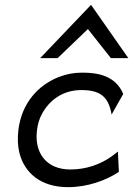

<svg xmlns="http://www.w3.org/2000/svg" viewBox="-20 -762 550 793"><path d="M146 -522H218L343 -642L438 -522H510L356 -742ZM441 -289 489 -374C457 -450 383 -462 320 -462C285 -462 254 -456 223 -444C139 -411 70 -338 56 -226C52 -192 53 -160 60 -131C81 -48 148 11 261 11C342 11 418 -17 471 -52L467 -136L441 -116C396 -84 338 -62 270 -62C247 -62 225 -66 206 -74C154 -96 123 -149 133 -226C136 -249 142 -271 153 -291C183 -347 238 -390 316 -390C390 -390 428 -366 441 -289Z"/></svg>

Font: Charger
Style: It
Weight: 400
Designer: Jasper
Foundry: Cannot Into Space Fonts
Version: Version 0.98